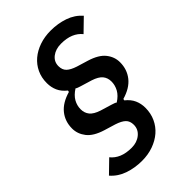

<svg xmlns="http://www.w3.org/2000/svg" viewBox="-254 -808 1064 1064"><g transform="rotate(-45 278.0 -275.5)"><path d="M426 -36Q426 7 409.5 43Q393 79 363.5 104.5Q334 130 293.5 144.5Q253 159 205 159Q149 159 99.5 142Q50 125 17 87L90 16Q110 41 141 54Q172 67 216 67Q257 67 285.5 44Q314 21 314 -15Q314 -44 297 -60.5Q280 -77 243 -89L177 -109Q112 -129 84.5 -164.5Q57 -200 57 -242Q57 -298 89.5 -338.5Q122 -379 188 -398L190 -407Q161 -430 148.5 -458Q136 -486 136 -519Q136 -562 152.5 -597Q169 -632 198.5 -657Q228 -682 268.5 -696Q309 -710 357 -710Q413 -710 462.5 -693Q512 -676 545 -638L472 -567Q452 -592 421 -605Q390 -618 346 -618Q304 -618 276 -596.5Q248 -575 248 -540Q248 -511 265 -494.5Q282 -478 319 -466L385 -446Q450 -426 477.5 -391Q505 -356 505 -314Q505 -258 472.5 -217Q440 -176 374 -157L372 -148Q401 -125 413.5 -97Q426 -69 426 -36ZM396 -272Q396 -301 379.5 -321Q363 -341 323 -354L257 -374Q248 -377 240.5 -379.5Q233 -382 228 -386Q195 -365 180.5 -339Q166 -313 166 -284Q166 -255 182.5 -234.5Q199 -214 239 -201L305 -181Q314 -178 321.5 -175.5Q329 -173 334 -169Q367 -190 381.5 -216.5Q396 -243 396 -272Z"/></g></svg>

Font: IBM Plex Sans SmBld
Style: Italic
Weight: 600
Italic angle: -11°
Designer: Mike Abbink, Paul van der Laan, Pieter van Rosmalen
Foundry: Bold Monday
Version: Version 3.005